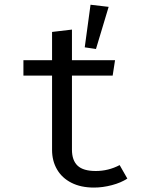

<svg xmlns="http://www.w3.org/2000/svg" viewBox="-20 -801 655 832"><path d="M531.8 -27.2Q504.6 -9.2 464.9 1.3Q425.1 11.8 387.2 11.8Q330.3 11.8 289.5 -9Q248.7 -29.7 227.2 -66.7Q205.6 -103.6 205.6 -151.3V-473.3H81.5V-540H205.6V-662.6L291.8 -672.8V-540H478.5L468.2 -473.3H291.8V-152.3Q291.8 -106.2 316.2 -83.1Q340.5 -60 394.9 -60Q449.7 -60 498.5 -85.6ZM347.2 -595.9 372.3 -780.5 450.8 -771.3 395.9 -588.7Z"/></svg>

Font: Fira Code Fixed
Style: Regular
Weight: 400
Monospace: yes
Designer: Carrois Corporate, Edenspiekermann AG, Nikita Prokopov
Foundry: Carrois Corporate, Edenspiekermann AG, Nikita Prokopov
Version: Version 5.002